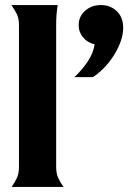

<svg xmlns="http://www.w3.org/2000/svg" viewBox="-20 -739 541 759"><path d="M202 -80Q202 -54 209.5 -37Q217 -20 231 0H26Q40 -20 47.5 -37Q55 -54 55 -80V-639Q55 -666 47 -682.5Q39 -699 25 -719H208Q205 -699 203.5 -681.5Q202 -664 202 -637ZM291 -640Q291 -674 316.5 -696.5Q342 -719 379 -719Q416 -719 441.5 -695Q467 -671 467 -629Q467 -602 456.5 -573.5Q446 -545 429 -518.5Q412 -492 390.5 -470Q369 -448 347 -434H274Q302 -460 325.5 -494Q349 -528 354 -564Q326 -570 308.5 -591Q291 -612 291 -640Z"/></svg>

Font: LT Museum
Style: Bold
Weight: 700
Designer: Daniel Lyons
Foundry: LyonsType
Version: Version 1.010